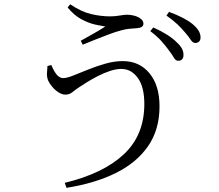

<svg xmlns="http://www.w3.org/2000/svg" viewBox="-20 -824 1040 911"><path d="M824.8 -535.7Q813.4 -535.7 804.5 -551.2Q795.6 -566.7 780.6 -586.1Q765.3 -607.1 745.3 -629.5Q725.3 -652 693 -676.3L707.3 -693.8Q745 -676.9 773 -659.1Q801 -641.3 818.9 -623Q837.1 -606 844.2 -591.4Q851.2 -576.7 850.5 -561.9Q850.5 -548.8 843.2 -541.9Q835.9 -534.9 824.8 -535.7ZM287.2 43.5Q469.8 -0.6 567.3 -91.7Q664.8 -182.7 664.8 -330.7Q664.8 -411.6 633.8 -454.3Q602.8 -496.9 555.8 -496.9Q530.9 -496.9 501.8 -487.3Q472.7 -477.7 444.6 -463.2Q416.5 -448.7 392.7 -434Q369 -419.2 354.8 -409.7Q338.6 -399.1 324 -387Q309.4 -375 290.5 -375Q274.6 -375 257.8 -385.8Q241 -396.6 228 -412.1Q214.9 -427.6 208.9 -440.9Q202.3 -457.4 202.7 -473.6Q203.1 -489.8 205.2 -510.5L223.2 -515.6Q231.9 -495.9 240.5 -481.7Q249.1 -467.5 259.2 -460.5Q269.4 -453.4 280.4 -453.4Q296.9 -453.4 327.6 -465.6Q358.3 -477.8 397.6 -493.7Q436.8 -509.7 479.8 -521.9Q522.7 -534.1 562.7 -534.1Q641.6 -534.1 689.2 -476.4Q736.9 -418.7 736.9 -319.5Q736.9 -209 682.6 -130.5Q628.4 -52.1 529.5 -3.1Q430.6 45.9 295.4 67.2ZM363.2 -630.7Q384.8 -642.7 406 -654.5Q427.2 -666.4 446.5 -677.7Q465.7 -689.1 479.7 -698.1Q463.4 -700.7 433 -707.1Q402.6 -713.6 367.2 -732.1Q331.9 -750.7 300.9 -788.5L312.9 -803.7Q365.9 -768 412.7 -757.1Q459.5 -746.3 502.7 -746.3Q524.4 -746.3 547.2 -750.2Q570 -754.2 582.4 -754.2Q600.9 -754.2 618.6 -749.2Q636.2 -744.2 648.4 -734.5Q660.6 -724.7 660.6 -711.2Q660.6 -701.5 651.9 -696.1Q643.1 -690.7 626.7 -690Q614.8 -689.2 595.3 -687.6Q575.7 -686 554.5 -679.8Q529.4 -673.4 496.2 -660.8Q462.9 -648.3 430.1 -635.3Q397.3 -622.3 372.6 -611.9ZM906.1 -620Q894.1 -620.8 884.8 -635.3Q875.5 -649.8 859.1 -668.8Q842.4 -689 822.7 -707.8Q803 -726.5 769.7 -750.3L782.2 -767.6Q820.1 -753.7 848.6 -738.7Q877.1 -723.8 895.1 -708.6Q914.9 -691.6 923.2 -676.9Q931.5 -662.2 931.5 -645.8Q931.5 -633.3 924.3 -626.6Q917 -620 906.1 -620Z"/></svg>

Font: Noto Serif KR ExtraLight
Style: Regular
Weight: 200
Designer: Ryoko NISHIZUKA 西塚涼子 (kana & ideographs); Frank Grießhammer (Latin, Greek & Cyrillic); Wenlong ZHANG 张文龙 (bopomofo); San
Foundry: Adobe
Version: Version 2.002-H1;hotconv 1.1.0;makeotfexe 2.6.0